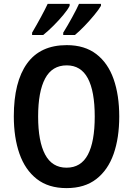

<svg xmlns="http://www.w3.org/2000/svg" viewBox="-20 -1008 683 987"><path d="M593 -409Q593 -299 564 -216.5Q535 -134 475 -87.5Q415 -41 322 -41Q229 -41 169 -88Q109 -135 80 -218Q51 -301 51 -410Q51 -587 119 -681.5Q187 -776 323 -776Q415 -776 475 -730Q535 -684 564 -601.5Q593 -519 593 -409ZM176 -409Q176 -281 212 -213.5Q248 -146 322 -146Q396 -146 431.5 -212.5Q467 -279 467 -409Q467 -539 431.5 -605.5Q396 -672 323 -672Q248 -672 212 -604.5Q176 -537 176 -409ZM499 -978Q488 -959 464.5 -930.5Q441 -902 414 -874Q387 -846 365 -828H305V-840Q328 -877 351.5 -920Q375 -963 386 -988H499ZM338 -978Q328 -958 305 -930.5Q282 -903 254.5 -875.5Q227 -848 202 -828H145V-840Q168 -879 190.5 -920.5Q213 -962 225 -988H338Z"/></svg>

Font: Noto Sans Tamil UI Condensed SemiBold
Style: Regular
Weight: 600
Width: 3
Designer: Jelle Bosma - Monotype Design Team
Foundry: Monotype Imaging Inc.
Version: Version 2.004; ttfautohint (v1.8.4.7-5d5b)